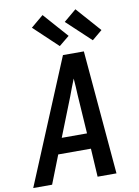

<svg xmlns="http://www.w3.org/2000/svg" viewBox="-107 -1054 811 1122"><g transform="rotate(-10 298.5 -493.0)"><path d="M-3 0 201 -490 303 -735H427L491 0H379L369 -168H175L109 0ZM362 -260 347 -490Q346 -515 344.5 -539.5Q343 -564 341 -589Q331 -564 321.5 -539.5Q312 -515 303 -490L212 -260ZM490 -790 347 -924 421 -986 550 -840ZM294 -790 152 -924 226 -986 355 -840Z"/></g></svg>

Font: Iosevka Semibold Extended
Style: Italic
Weight: 600
Width: 7
Italic angle: -9°
Monospace: yes
Designer: Belleve Invis
Foundry: Belleve Invis
Version: Version 32.5.0; ttfautohint (v1.8.4)